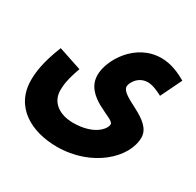

<svg xmlns="http://www.w3.org/2000/svg" viewBox="-156 -673 1104 1079"><g transform="rotate(30 396.0 -133.0)"><path d="M24 -23C24 152 172 230 336 230C563 230 723 79 723 -52C723 -169 507 -193 507 -261C507 -279 534 -340 600 -340C630 -340 666 -324 696 -308L762 -444C719 -470 660 -496 599 -496C430 -496 333 -330 333 -235C333 -91 536 -69 536 -31C536 3 479 68 348 68C261 68 195 24 195 -56C195 -92 201 -133 229 -211L79 -261C32 -144 24 -74 24 -23Z"/></g></svg>

Font: Noto Sans Arabic UI XCn Bk
Style: Regular
Weight: 900
Width: 2
Designer: Monotype Design Team, Nadine Chahine and Nizar Qandah
Foundry: Monotype Imaging Inc.
Version: Version 2.010